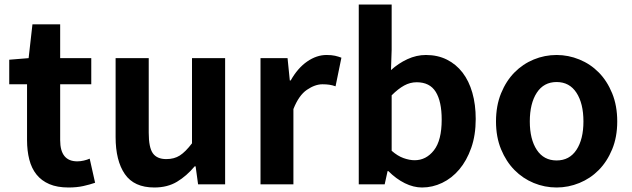

<svg xmlns="http://www.w3.org/2000/svg" viewBox="-20 -818 2803 852"><path d="M284 14Q234 14 199 -1Q164 -16 142 -43.5Q120 -71 110 -110Q100 -149 100 -196V-444H21V-553L107 -560L124 -710H247V-560H385V-444H247V-196Q247 -102 323 -102Q337 -102 352 -105.5Q367 -109 378 -114L402 -7Q379 1 350 7.5Q321 14 284 14Z M665 14Q575 14 534 -45.5Q493 -105 493 -210V-560H640V-229Q640 -163 658.5 -137.5Q677 -112 718 -112Q753 -112 778 -128Q803 -144 832 -182V-560H979V0H859L848 -80H844Q808 -37 765.5 -11.5Q723 14 665 14Z M1136 -560H1256L1266 -461H1270Q1301 -516 1343 -545Q1385 -574 1429 -574Q1452 -574 1467 -570.5Q1482 -567 1495 -562L1469 -435Q1455 -440 1441.5 -442Q1428 -444 1411 -444Q1378 -444 1342 -419.5Q1306 -395 1282 -334V0H1136Z M1853 14Q1815 14 1776.5 -5Q1738 -24 1703 -59H1700L1687 0H1572V-798H1718V-597L1715 -507Q1748 -537 1788 -555.5Q1828 -574 1870 -574Q1922 -574 1963 -553.5Q2004 -533 2032.5 -496Q2061 -459 2076 -406.5Q2091 -354 2091 -290Q2091 -218 2071 -161.5Q2051 -105 2018 -66Q1985 -27 1942 -6.5Q1899 14 1853 14ZM1820 -107Q1871 -107 1905.5 -151Q1940 -195 1940 -287Q1940 -368 1913.5 -410.5Q1887 -453 1829 -453Q1800 -453 1773.5 -438.5Q1747 -424 1718 -395V-149Q1744 -126 1770.5 -116.5Q1797 -107 1820 -107Z M2450 14Q2397 14 2348.5 -6Q2300 -26 2263 -63.5Q2226 -101 2203.5 -155.5Q2181 -210 2181 -279Q2181 -349 2203.5 -404Q2226 -459 2263 -496.5Q2300 -534 2348.5 -554Q2397 -574 2450 -574Q2502 -574 2551 -554Q2600 -534 2637 -496.5Q2674 -459 2696.5 -404Q2719 -349 2719 -279Q2719 -210 2696.5 -155.5Q2674 -101 2637 -63.5Q2600 -26 2551 -6Q2502 14 2450 14ZM2450 -106Q2507 -106 2538 -153Q2569 -200 2569 -279Q2569 -359 2538 -406.5Q2507 -454 2450 -454Q2393 -454 2362 -406.5Q2331 -359 2331 -279Q2331 -200 2362 -153Q2393 -106 2450 -106Z"/></svg>

Font: SpoqaHanSansJP-Bold
Style: Regular
Weight: 700
Designer: [Source Han Sans]
Ryoko NISHIZUKA  (kana & ideographs); Paul D. Hunt (Latin, Greek & Cyrillic); Wenlong ZHANG  (bopomofo
Foundry: Spoqa (http://bi.spoqa.com)
Version: Version 1.002.20150607